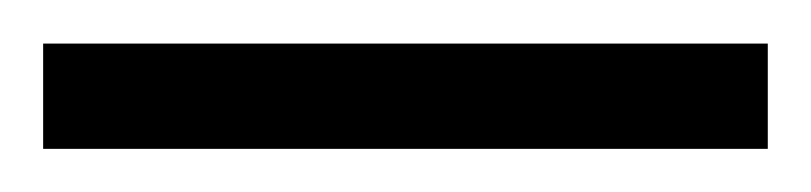

<svg xmlns="http://www.w3.org/2000/svg" viewBox="-20 -777 376 89"><path d="M0 -708V-756.8H335.9V-708Z"/></svg>

Font: Buda Light
Style: Regular
Weight: 300
Version: Version 1.003